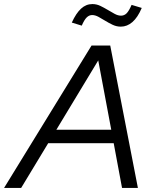

<svg xmlns="http://www.w3.org/2000/svg" viewBox="-69 -924 755 944"><path d="M-49 0 381 -700H473L609 0H531L490 -220H168L35 0ZM208 -286H478L414 -627ZM333 -798 284 -813Q305 -859 329.5 -881.5Q354 -904 385 -904Q406 -904 424.5 -895Q443 -886 460.5 -875.5Q478 -865 494.5 -856Q511 -847 526 -847Q542 -847 553.5 -858.5Q565 -870 578 -900L628 -885Q608 -838 582 -815.5Q556 -793 525 -793Q504 -793 485 -802Q466 -811 449 -821.5Q432 -832 415.5 -841Q399 -850 384 -850Q369 -850 357 -838Q345 -826 333 -798Z"/></svg>

Font: Red Hat Display
Style: Italic
Weight: 400
Italic angle: -12°
Designer: Pentagram / MCKL
Foundry: Pentagram / MCKL
Version: Version 1.003; Red Hat Display Italic